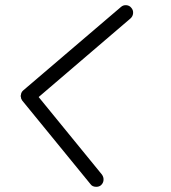

<svg xmlns="http://www.w3.org/2000/svg" viewBox="-20 -719 660 740"><path d="M446 -692Q455 -700 467 -699Q479 -698 486 -689Q494 -680 493 -668Q492 -656 483 -648L129 -345L373 -46Q380 -36 379 -24.5Q378 -13 369 -5Q362 1 351 1Q336 1 329 -9L66 -331Q66 -332 64 -334V-335Q62 -337 62 -339L61 -340V-344Q60 -345 60 -346V-349V-351Q60 -353 61 -354V-357Q61 -358 61.5 -358Q62 -358 62 -359Q62 -360 62 -360L63 -362Q64 -363 64 -364Q66 -366 66 -367L67 -368L70 -371Z"/></svg>

Font: Quicksand
Style: Italic
Weight: 400
Italic angle: -12°
Designer: Andrew Paglinawan
Foundry: Andrew Paglinawan
Version: 1.002